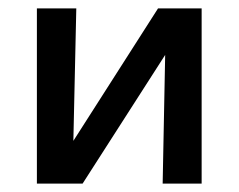

<svg xmlns="http://www.w3.org/2000/svg" viewBox="-20 -438 570 458"><path d="M461 0H368L374 -307L177 0H68V-418H162L155 -102L357 -418H461Z"/></svg>

Font: Ysabeau Semibold
Style: Regular
Weight: 600
Designer: Christian Thalmann (Catharsis Fonts)
Version: Version 0.003